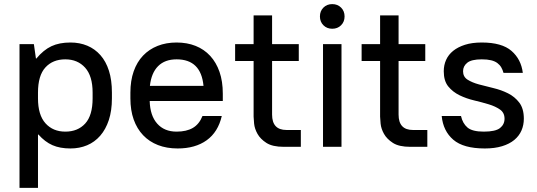

<svg xmlns="http://www.w3.org/2000/svg" viewBox="-20 -715 2616 935"><path d="M75 -500H145L155 -430H157Q192 -472 230.5 -490Q269 -508 323 -508Q368 -508 405 -492.5Q442 -477 469 -446.5Q496 -416 510.5 -370.5Q525 -325 525 -264V-236Q525 -176 510 -130.5Q495 -85 468 -54Q441 -23 404 -7.5Q367 8 323 8Q272 8 235.5 -8Q199 -24 167 -60H165V200H75ZM298 -74Q359 -74 395 -113.5Q431 -153 431 -236V-264Q431 -345 394.5 -385.5Q358 -426 298 -426Q237 -426 201 -386.5Q165 -347 165 -264V-236Q165 -155 201.5 -114.5Q238 -74 298 -74Z M845 8Q792 8 749.5 -8.5Q707 -25 677 -56.5Q647 -88 631 -133Q615 -178 615 -236V-264Q615 -322 631 -367.5Q647 -413 676.5 -444Q706 -475 747.5 -491.5Q789 -508 840 -508Q891 -508 932.5 -491.5Q974 -475 1003.5 -443Q1033 -411 1049 -365Q1065 -319 1065 -259V-223H709Q711 -152 745.5 -113Q780 -74 840 -74Q888 -74 919 -92Q950 -110 966 -150H1060Q1042 -72 986.5 -32Q931 8 845 8ZM840 -426Q783 -426 750 -393Q717 -360 710 -297H971Q959 -426 840 -426Z M1362 0Q1307 0 1277.5 -19Q1248 -38 1234 -63Q1220 -88 1217.5 -112.5Q1215 -137 1215 -147V-418H1125V-500H1215V-640H1305V-500H1435V-418H1305V-157Q1305 -82 1375 -82H1445V0H1362Z M1553 -500H1643V0H1553ZM1598 -575Q1572 -575 1555 -592Q1538 -609 1538 -635Q1538 -661 1555 -678Q1572 -695 1598 -695Q1624 -695 1641 -678Q1658 -661 1658 -635Q1658 -609 1641 -592Q1624 -575 1598 -575Z M1978 0Q1923 0 1893.5 -19Q1864 -38 1850 -63Q1836 -88 1833.5 -112.5Q1831 -137 1831 -147V-418H1741V-500H1831V-640H1921V-500H2051V-418H1921V-157Q1921 -82 1991 -82H2061V0H1978Z M2341 8Q2237 8 2187.5 -34.5Q2138 -77 2131 -150H2225Q2233 -114 2256.5 -94Q2280 -74 2336 -74Q2393 -74 2415 -91.5Q2437 -109 2437 -137Q2437 -166 2415 -181.5Q2393 -197 2360 -207Q2327 -217 2289 -226Q2251 -235 2218 -251Q2185 -267 2163 -294Q2141 -321 2141 -368Q2141 -398 2152.5 -423.5Q2164 -449 2187 -467.5Q2210 -486 2244.5 -497Q2279 -508 2326 -508Q2424 -508 2471 -467Q2518 -426 2526 -360H2432Q2428 -375 2421 -387Q2414 -399 2402 -408Q2390 -417 2371.5 -421.5Q2353 -426 2326 -426Q2276 -426 2255.5 -409.5Q2235 -393 2235 -368Q2235 -341 2257 -327Q2279 -313 2312 -304Q2345 -295 2383 -286Q2421 -277 2454 -260.5Q2487 -244 2509 -215Q2531 -186 2531 -137Q2531 -106 2519.5 -79.5Q2508 -53 2484.5 -33.5Q2461 -14 2425 -3Q2389 8 2341 8Z"/></svg>

Font: PT Root UI Medium
Style: Regular
Weight: 500
Designer: Vitaly Kuzmin
Foundry: ParaType Ltd.
Version: Version 2.001G